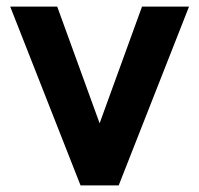

<svg xmlns="http://www.w3.org/2000/svg" viewBox="-20 -564 606 584"><path d="M225 0H341L555 -544H412L283 -189L154 -544H11Z"/></svg>

Font: Mluvka
Style: Bold
Weight: 700
Designer: Modified by Jiří Krblich, Original typeface by Gumpita Rahayu
Foundry: Gumpita Rahayu & Jiří Krblich
Version: Version 2.000;Glyphs 3.1.1 (3134)